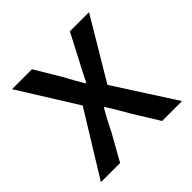

<svg xmlns="http://www.w3.org/2000/svg" viewBox="-133 -610 730 730"><g transform="rotate(-45 232.0 -244.5)"><path d="M14 0 171 -255 25 -489H132L192 -389Q203 -369 214.5 -348Q226 -327 238 -307H242Q252 -327 262.5 -348Q273 -369 284 -389L336 -489H439L293 -244L450 0H343L278 -105Q265 -127 252.5 -149Q240 -171 226 -192H222Q210 -171 198.5 -149.5Q187 -128 176 -105L117 0Z"/></g></svg>

Font: Mada Medium
Style: Regular
Weight: 500
Designer: Khaled Hosny
Version: Version 1.5